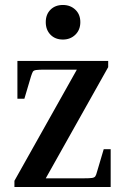

<svg xmlns="http://www.w3.org/2000/svg" viewBox="-20 -752 505 772"><path d="M397 -152H425V0H38V-25L289 -472H159Q136 -472 125.5 -470.5Q115 -469 112 -463.5Q109 -458 105 -446L78 -355H50V-507H415V-482L164 -35H316Q340 -35 350 -36.5Q360 -38 363.5 -43.5Q367 -49 370 -61ZM233 -593Q202 -593 183 -612.5Q164 -632 164 -663Q164 -694 183 -713Q202 -732 233 -732Q263 -732 283 -713Q303 -694 303 -663Q303 -632 283 -612.5Q263 -593 233 -593Z"/></svg>

Font: Inria Serif
Style: Bold
Weight: 700
Designer: Black Foundry Team
Foundry: Black Foundry
Version: Version 1.000; ttfautohint (v1.8.3)